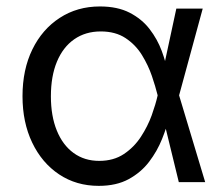

<svg xmlns="http://www.w3.org/2000/svg" viewBox="-20 -573 704 604"><path d="M290.5 11.7Q220.2 11.7 166 -24.4Q111.8 -60.5 81.3 -124.3Q50.8 -188 50.8 -270.5Q50.8 -354 81.8 -417.5Q112.8 -481 168 -516.8Q223.1 -552.7 294.4 -552.7Q349.6 -552.7 387.9 -533Q426.3 -513.2 450.7 -481.4Q475.1 -449.7 488.8 -412.8Q502.4 -376 508.3 -342.3H540L543 -274.4L625.5 0H542.5L475.6 -274.4Q469.2 -300.3 457.8 -334Q446.3 -367.7 426.5 -399.9Q406.7 -432.1 375 -453.1Q343.3 -474.1 296.9 -474.1Q249 -474.1 213.6 -449.5Q178.2 -424.8 159.2 -379.2Q140.1 -333.5 140.1 -270Q140.1 -208 158.7 -162.4Q177.2 -116.7 211.4 -91.8Q245.6 -66.9 292 -66.9Q337.4 -66.9 369.6 -88.4Q401.9 -109.9 423.3 -142.8Q444.8 -175.8 457.3 -210.4Q469.7 -245.1 475.6 -271.5L534.7 -545.9H617.7L543 -271.5L540 -206.5H512.7Q504.9 -173.3 489.7 -135.5Q474.6 -97.7 449.2 -64.2Q423.8 -30.8 385 -9.5Q346.2 11.7 290.5 11.7Z"/></svg>

Font: Inter Variable
Style: Regular
Weight: 400
Designer: Rasmus Andersson
Foundry: rsms
Version: Version 4.001;git-9221beed3